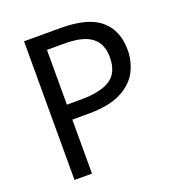

<svg xmlns="http://www.w3.org/2000/svg" viewBox="-129 -822 864 929"><g transform="rotate(-20 302.5 -357.0)"><path d="M286 -714Q426 -714 490 -659Q554 -604 554 -504Q554 -445 527.5 -393.5Q501 -342 438.5 -310Q376 -278 269 -278H187V0H97V-714ZM278 -637H187V-355H259Q361 -355 411 -388Q461 -421 461 -500Q461 -569 417 -603Q373 -637 278 -637Z"/></g></svg>

Font: Noto Sans Hebrew Droid
Style: Regular
Weight: 400
Designer: Monotype Design Team
Foundry: Monotype Imaging Inc.
Version: Version 1.100